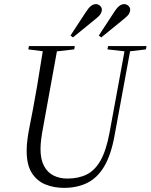

<svg xmlns="http://www.w3.org/2000/svg" viewBox="-20 -893 729 929"><path d="M211 -642 117 -654 120 -670H342L339 -654L233 -642ZM289 16Q241 16 200 -0.5Q159 -17 134 -56Q109 -95 109 -164Q109 -190 113 -220.5Q117 -251 124 -285L139 -362Q151 -426 159.5 -476Q168 -526 175 -572Q182 -618 191 -670H260L189 -279Q183 -248 179.5 -221Q176 -194 176 -172Q176 -122 193 -90Q210 -58 239.5 -43.5Q269 -29 306 -29Q359 -29 399 -48.5Q439 -68 466.5 -116.5Q494 -165 510 -251L587 -670H614L535 -241Q518 -145 485 -89Q452 -33 403 -8.5Q354 16 289 16ZM589 -644 500 -654 503 -670H689L686 -654L602 -644ZM321 -721 395 -834Q409 -856 420.5 -864.5Q432 -873 444 -873Q455 -873 464 -865Q473 -857 473 -846Q473 -837 467.5 -827Q462 -817 446 -804L333 -712ZM458 -721 532 -834Q546 -856 557.5 -864.5Q569 -873 581 -873Q592 -873 601 -865Q610 -857 610 -846Q610 -837 604.5 -827Q599 -817 583 -804L470 -712Z"/></svg>

Font: Source Serif 4 60pt
Style: Italic
Weight: 400
Italic angle: -12°
Version: Version 4.004;hotconv 1.0.116;makeotfexe 2.5.65601